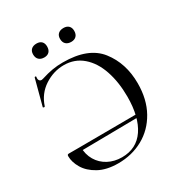

<svg xmlns="http://www.w3.org/2000/svg" viewBox="-188 -935 1016 1080"><g transform="rotate(-30 320.0 -395.0)"><path d="M43 -163Q43 -170 45.5 -172.5Q48 -175 54 -175H130Q130 -125 152.5 -87Q175 -49 214.5 -28Q254 -7 303 -7Q398 -7 448.5 -81.5Q499 -156 499 -288Q499 -382 473.5 -457.5Q448 -533 397.5 -576.5Q347 -620 277 -620Q210 -620 151 -581.5Q92 -543 69 -473Q68 -470 64 -470Q61 -470 58.5 -471.5Q56 -473 57 -475L101 -641Q102 -645 107 -644.5Q112 -644 111 -640Q110 -637 110 -631Q110 -621 115 -615.5Q120 -610 128 -610Q130 -610 138 -612Q179 -625 211.5 -630.5Q244 -636 280 -636Q445 -636 516 -545Q587 -454 587 -324Q587 -220 544.5 -144Q502 -68 429.5 -28Q357 12 268 12Q192 12 141.5 -16Q91 -44 67 -84.5Q43 -125 43 -163ZM524 -158 119 -153V-175L523 -177ZM158 -758Q158 -779 170.5 -790.5Q183 -802 205 -802Q226 -802 237.5 -790.5Q249 -779 249 -758Q249 -736 237.5 -724Q226 -712 205 -712Q183 -712 170.5 -724Q158 -736 158 -758ZM333 -758Q333 -779 345.5 -790.5Q358 -802 380 -802Q401 -802 413 -790.5Q425 -779 425 -758Q425 -736 413 -724Q401 -712 380 -712Q358 -712 345.5 -724Q333 -736 333 -758Z"/></g></svg>

Font: Cormorant Infant Medium
Style: Regular
Weight: 500
Designer: Christian Thalmann (Catharsis Fonts)
Foundry: Catharsis Fonts
Version: Version 4.000